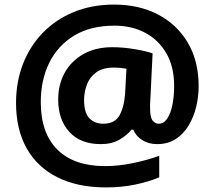

<svg xmlns="http://www.w3.org/2000/svg" viewBox="-20 -734 937 838"><path d="M847 -358Q847 -312 836 -267Q825 -222 802.5 -185Q780 -148 746 -126.5Q712 -105 666 -105Q629 -105 601 -122.5Q573 -140 562 -168H554Q534 -143 500.5 -124Q467 -105 420 -105Q331 -105 282.5 -158.5Q234 -212 234 -299Q234 -366 263 -417.5Q292 -469 345 -498.5Q398 -528 470 -528Q517 -528 567.5 -519.5Q618 -511 646 -501L636 -296Q635 -286 635 -275.5Q635 -265 635 -262Q635 -221 646.5 -207.5Q658 -194 672 -194Q695 -194 710 -216.5Q725 -239 732.5 -276.5Q740 -314 740 -359Q740 -443 706 -501.5Q672 -560 613.5 -591Q555 -622 480 -622Q375 -622 303.5 -578.5Q232 -535 195 -460Q158 -385 158 -288Q158 -153 230.5 -81Q303 -9 439 -9Q497 -9 560 -22Q623 -35 675 -54V40Q627 60 568 72Q509 84 443 84Q319 84 231 40Q143 -4 96.5 -86.5Q50 -169 50 -285Q50 -376 80 -454Q110 -532 166.5 -590.5Q223 -649 302 -681.5Q381 -714 479 -714Q586 -714 669 -671Q752 -628 799.5 -548Q847 -468 847 -358ZM347 -297Q347 -242 370 -218Q393 -194 431 -194Q481 -194 501.5 -230.5Q522 -267 526 -326L532 -434Q521 -436 507 -437.5Q493 -439 476 -439Q429 -439 400.5 -418.5Q372 -398 359.5 -365.5Q347 -333 347 -297Z"/></svg>

Font: Noto Sans Duployan
Style: Bold
Weight: 700
Designer: David Corbett
Foundry: David Corbett
Version: Version 3.001